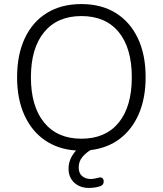

<svg xmlns="http://www.w3.org/2000/svg" viewBox="-20 -733 800 944"><path d="M380 -51Q499 -51 563.5 -130Q628 -209 628 -353Q628 -497 563.5 -575.5Q499 -654 380 -654Q262 -654 197 -575Q132 -496 132 -353Q132 -210 197 -130.5Q262 -51 380 -51ZM417 191Q373 191 345 165Q317 139 317 96Q317 48 354 7Q265 1 200 -44Q135 -89 99.5 -168Q64 -247 64 -353Q64 -464 102 -545Q140 -626 211 -669.5Q282 -713 380 -713Q478 -713 548.5 -669.5Q619 -626 657.5 -545.5Q696 -465 696 -354Q696 -251 663 -174Q630 -97 569.5 -51Q509 -5 425 5Q404 17 385.5 38.5Q367 60 367 90Q367 119 384 133Q401 147 426 147Q437 147 445.5 145Q454 143 463 141Q479 136 485.5 145Q492 154 489 166Q486 178 474 182Q460 187 445.5 189Q431 191 417 191Z"/></svg>

Font: Chiron GoRound TC L
Style: Regular
Weight: 300
Designer: Ryoko NISHIZUKA 西塚涼子 (kana, bopomofo & ideographs); Paul D. Hunt (Latin, Greek & Cyrillic); Sandoll Communications 산돌커뮤니
Foundry: Adobe
Version: Version 1.000;hotconv 1.1.1;makeotfexe 2.6.0